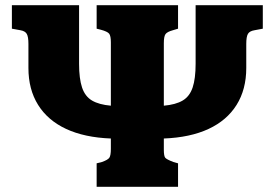

<svg xmlns="http://www.w3.org/2000/svg" viewBox="-20 -723 1063 743"><path d="M354 0V-91L374 -96Q397 -104 403 -112.5Q409 -121 409 -147V-187Q307 -191 236 -224Q165 -257 127.5 -317Q90 -377 90 -460V-553Q90 -581 83.5 -592Q77 -603 59 -606L26 -612V-703H286V-476Q286 -419 297.5 -384.5Q309 -350 336 -334Q363 -318 409 -314V-559Q409 -584 402.5 -592.5Q396 -601 370 -608L354 -612V-703H669V-612L649 -606Q627 -600 620.5 -591Q614 -582 614 -556V-314Q660 -318 687 -334Q714 -350 725.5 -384.5Q737 -419 737 -476V-703H997V-612L965 -606Q946 -603 939.5 -592Q933 -581 933 -553V-460Q933 -377 895.5 -317Q858 -257 787 -224Q716 -191 614 -187V-144Q614 -119 619.5 -112.5Q625 -106 651 -96L669 -91V0Z"/></svg>

Font: Literata 18pt Black
Style: Regular
Weight: 900
Designer: Latin by Veronika Burian and Jose Scaglione. Greek by Irene Vlachou. Cyrillic by Vera Evstafieva.
Foundry: TypeTogether
Version: Version 3.103;gftools[0.9.29]